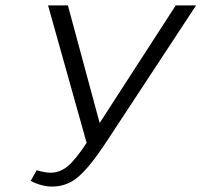

<svg xmlns="http://www.w3.org/2000/svg" viewBox="-20 -678 742 707"><path d="M93 -12 115 -51Q147 -42 165 -42Q201 -42 230 -66.5Q259 -91 299 -152L157 -658H230L347 -225L627 -658H702L368 -150Q311 -64 269 -27.5Q227 9 172 9Q133 9 93 -12Z"/></svg>

Font: LXGW Bright GB
Style: Italic
Weight: 400
Italic angle: -12°
Designer: Christian Thalmann (Catharsis Fonts)
Foundry: LXGW / Christian Thalmann (Catharsis Fonts) / Fontworks Inc.
Version: Version 5.510